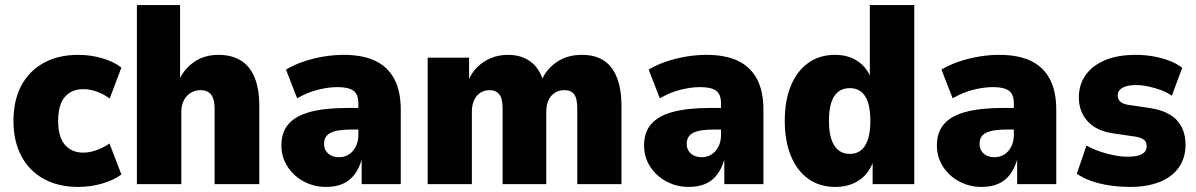

<svg xmlns="http://www.w3.org/2000/svg" viewBox="-20 -725 4710 756"><path d="M288 11Q210 11 152.5 -20.5Q95 -52 64 -110.5Q33 -169 33 -249Q33 -330 64 -388Q95 -446 152.5 -477.5Q210 -509 288 -509Q337 -509 383 -495.5Q429 -482 458 -459L412 -337Q389 -354 361.5 -364Q334 -374 308 -374Q262 -374 235.5 -343.5Q209 -313 209 -249Q209 -186 235.5 -155Q262 -124 308 -124Q334 -124 362 -134.5Q390 -145 411 -160L458 -38Q429 -16 383 -2.5Q337 11 288 11Z M519 0V-705H689V-412H686Q707 -456 746.5 -482.5Q786 -509 840 -509Q892 -509 928 -487Q964 -465 982.5 -420Q1001 -375 1001 -307V0H825V-296Q825 -323 818.5 -339.5Q812 -356 799.5 -363Q787 -370 770 -370Q748 -370 731 -359.5Q714 -349 704 -330Q694 -311 694 -285V0Z M1264 11Q1216 11 1176 -10.5Q1136 -32 1112 -69Q1088 -106 1088 -153Q1088 -204 1116 -236.5Q1144 -269 1202 -284.5Q1260 -300 1350 -300H1409V-215H1365Q1337 -215 1316.5 -212Q1296 -209 1282.5 -202.5Q1269 -196 1262.5 -185Q1256 -174 1256 -158Q1256 -135 1272 -120.5Q1288 -106 1315 -106Q1336 -106 1353 -116.5Q1370 -127 1380.5 -147Q1391 -167 1391 -194V-318Q1391 -354 1371.5 -368Q1352 -382 1309 -382Q1274 -382 1233 -372Q1192 -362 1150 -338L1106 -451Q1138 -470 1175 -482.5Q1212 -495 1252.5 -502Q1293 -509 1334 -509Q1407 -509 1456.5 -486Q1506 -463 1532 -415Q1558 -367 1558 -293V0H1404V-96Q1394 -62 1376 -38Q1358 -14 1330.5 -1.5Q1303 11 1264 11Z M1664 0V-498H1827V-407H1824Q1837 -439 1860 -461.5Q1883 -484 1913.5 -496.5Q1944 -509 1980 -509Q2032 -509 2067.5 -483.5Q2103 -458 2118 -409H2113Q2131 -453 2172.5 -481Q2214 -509 2271 -509Q2323 -509 2357 -487Q2391 -465 2409 -420Q2427 -375 2427 -307V0H2253V-298Q2253 -337 2241 -353.5Q2229 -370 2202 -370Q2181 -370 2165 -360Q2149 -350 2140 -331Q2131 -312 2131 -286V0H1959V-298Q1959 -337 1946 -353.5Q1933 -370 1908 -370Q1887 -370 1871 -359.5Q1855 -349 1846.5 -330Q1838 -311 1838 -286V0Z M2692 11Q2644 11 2604 -10.5Q2564 -32 2540 -69Q2516 -106 2516 -153Q2516 -204 2544 -236.5Q2572 -269 2630 -284.5Q2688 -300 2778 -300H2837V-215H2793Q2765 -215 2744.5 -212Q2724 -209 2710.5 -202.5Q2697 -196 2690.5 -185Q2684 -174 2684 -158Q2684 -135 2700 -120.5Q2716 -106 2743 -106Q2764 -106 2781 -116.5Q2798 -127 2808.5 -147Q2819 -167 2819 -194V-318Q2819 -354 2799.5 -368Q2780 -382 2737 -382Q2702 -382 2661 -372Q2620 -362 2578 -338L2534 -451Q2566 -470 2603 -482.5Q2640 -495 2680.5 -502Q2721 -509 2762 -509Q2835 -509 2884.5 -486Q2934 -463 2960 -415Q2986 -367 2986 -293V0H2832V-96Q2822 -62 2804 -38Q2786 -14 2758.5 -1.5Q2731 11 2692 11Z M3269 11Q3207 11 3162.5 -21Q3118 -53 3094 -111.5Q3070 -170 3070 -249Q3070 -328 3093.5 -386Q3117 -444 3161.5 -476.5Q3206 -509 3268 -509Q3321 -509 3358 -483.5Q3395 -458 3410 -415H3405V-705H3580V0H3416V-91H3419Q3402 -42 3363 -15.5Q3324 11 3269 11ZM3326 -119Q3366 -119 3386.5 -152Q3407 -185 3407 -249Q3407 -314 3386.5 -346Q3366 -378 3326 -378Q3286 -378 3265 -346.5Q3244 -315 3244 -249Q3244 -185 3265 -152Q3286 -119 3326 -119Z M3845 11Q3797 11 3757 -10.5Q3717 -32 3693 -69Q3669 -106 3669 -153Q3669 -204 3697 -236.5Q3725 -269 3783 -284.5Q3841 -300 3931 -300H3990V-215H3946Q3918 -215 3897.5 -212Q3877 -209 3863.5 -202.5Q3850 -196 3843.5 -185Q3837 -174 3837 -158Q3837 -135 3853 -120.5Q3869 -106 3896 -106Q3917 -106 3934 -116.5Q3951 -127 3961.5 -147Q3972 -167 3972 -194V-318Q3972 -354 3952.5 -368Q3933 -382 3890 -382Q3855 -382 3814 -372Q3773 -362 3731 -338L3687 -451Q3719 -470 3756 -482.5Q3793 -495 3833.5 -502Q3874 -509 3915 -509Q3988 -509 4037.5 -486Q4087 -463 4113 -415Q4139 -367 4139 -293V0H3985V-96Q3975 -62 3957 -38Q3939 -14 3911.5 -1.5Q3884 11 3845 11Z M4431 11Q4388 11 4348.5 5Q4309 -1 4276.5 -12.5Q4244 -24 4220 -41L4258 -152Q4283 -138 4310.5 -128.5Q4338 -119 4367 -113.5Q4396 -108 4421 -108Q4459 -108 4477 -118.5Q4495 -129 4495 -149Q4495 -166 4484.5 -174.5Q4474 -183 4451 -187L4362 -200Q4296 -210 4262 -248Q4228 -286 4228 -341Q4228 -391 4254 -428.5Q4280 -466 4330 -487.5Q4380 -509 4452 -509Q4488 -509 4521.5 -503Q4555 -497 4584 -486Q4613 -475 4635 -458L4594 -348Q4576 -361 4552 -370Q4528 -379 4502.5 -384.5Q4477 -390 4454 -390Q4417 -390 4399 -379Q4381 -368 4381 -349Q4381 -334 4391.5 -324.5Q4402 -315 4424 -312L4511 -299Q4580 -288 4614 -251.5Q4648 -215 4648 -155Q4648 -103 4621.5 -65.5Q4595 -28 4546 -8.5Q4497 11 4431 11Z"/></svg>

Font: Nunito Sans 10pt SemiCondensed Black
Style: Regular
Weight: 900
Width: 4
Designer: Vernon Adams
Foundry: Vernon Adams
Version: Version 3.101;gftools[0.9.27]